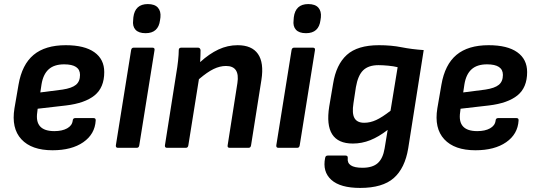

<svg xmlns="http://www.w3.org/2000/svg" viewBox="-20 -726 2632 943"><path d="M238 12Q135 12 85 -42Q35 -96 51 -194L71 -310Q88 -409 145 -456.5Q202 -504 303 -504Q395 -504 443.5 -469.5Q492 -435 492 -372Q492 -296 444.5 -257.5Q397 -219 304 -208L165 -192L163 -175Q149 -82 247 -82Q285 -82 309.5 -95.5Q334 -109 337 -133Q338 -146 349 -146H440Q451 -146 450 -134Q446 -67 389 -27.5Q332 12 238 12ZM178 -272 287 -286Q333 -293 353 -309.5Q373 -326 373 -358Q373 -410 295 -410Q246 -410 219 -385.5Q192 -361 184 -312Z M559 0Q548 0 549 -12L624 -480Q626 -492 637 -492H728Q741 -492 739 -480L664 -12Q662 0 652 0ZM695 -563Q661 -563 645.5 -580Q630 -597 634 -627L635 -641Q643 -706 706 -706Q740 -706 755.5 -688.5Q771 -671 768 -641L766 -627Q758 -563 695 -563Z M800 0Q789 0 790 -12L846 -367Q851 -395 854.5 -427Q858 -459 858 -480Q858 -492 871 -492H952Q963 -492 965 -480Q965 -471 964.5 -454.5Q964 -438 963 -421Q1008 -462 1053 -483Q1098 -504 1147 -504Q1217 -504 1247 -461Q1277 -418 1264 -334L1213 -12Q1211 0 1201 0H1108Q1096 0 1098 -12L1146 -318Q1159 -402 1090 -402Q1060 -402 1029 -387Q998 -372 957 -337L905 -12Q903 0 893 0Z M1347 0Q1336 0 1337 -12L1412 -480Q1414 -492 1425 -492H1516Q1529 -492 1527 -480L1452 -12Q1450 0 1440 0ZM1483 -563Q1449 -563 1433.5 -580Q1418 -597 1422 -627L1423 -641Q1431 -706 1494 -706Q1528 -706 1543.5 -688.5Q1559 -671 1556 -641L1554 -627Q1546 -563 1483 -563Z M1841 -504Q1902 -504 1952 -494Q2002 -484 2061 -480L1985 2Q1969 100 1914 148.5Q1859 197 1749 197Q1651 197 1607 157Q1563 117 1577 49Q1579 38 1590 38H1677Q1689 38 1688 50Q1682 98 1760 98Q1810 98 1835.5 75Q1861 52 1869 3L1884 -88Q1840 -54 1798.5 -37.5Q1757 -21 1713 -21Q1568 -21 1597 -203L1616 -315Q1631 -409 1683.5 -456.5Q1736 -504 1841 -504ZM1769 -123Q1798 -123 1827.5 -136.5Q1857 -150 1898 -182L1933 -396Q1913 -401 1886 -403.5Q1859 -406 1839 -406Q1790 -406 1764 -381Q1738 -356 1728 -298L1716 -219Q1708 -169 1721 -146Q1734 -123 1769 -123Z M2315 12Q2212 12 2162 -42Q2112 -96 2128 -194L2148 -310Q2165 -409 2222 -456.5Q2279 -504 2380 -504Q2472 -504 2520.5 -469.5Q2569 -435 2569 -372Q2569 -296 2521.5 -257.5Q2474 -219 2381 -208L2242 -192L2240 -175Q2226 -82 2324 -82Q2362 -82 2386.5 -95.5Q2411 -109 2414 -133Q2415 -146 2426 -146H2517Q2528 -146 2527 -134Q2523 -67 2466 -27.5Q2409 12 2315 12ZM2255 -272 2364 -286Q2410 -293 2430 -309.5Q2450 -326 2450 -358Q2450 -410 2372 -410Q2323 -410 2296 -385.5Q2269 -361 2261 -312Z"/></svg>

Font: Sofia Sans
Style: Bold Italic
Weight: 700
Italic angle: -9°
Designer: Botio Nikoltchev, Ani Petrova
Foundry: lettersoup
Version: Version 4.101; ttfautohint (v1.8.4.7-5d5b)